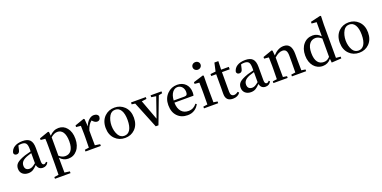

<svg xmlns="http://www.w3.org/2000/svg" viewBox="-12 -1930 6591 3309"><g transform="rotate(-20 3284.0 -276.0)"><path d="M192 15C225 15 254 8 280 -7C301 -19 327 -41 359 -74C370 -19 405 13 461 13C506 13 540 -7 562 -48L545 -66C529 -47 514 -38 499 -38C474 -38 461 -60 461 -104V-350C461 -418 447 -467 418 -497C390 -526 345 -541 284 -541C161 -541 80 -489 63 -402C67 -373 85 -358 116 -358C148 -358 168 -379 176 -420L193 -494C212 -499 232 -502 252 -502C291 -502 317 -493 332 -474C348 -455 356 -419 356 -366V-325C329 -318 289 -308 238 -293L237 -292C166 -268 116 -242 87 -215C61 -190 48 -158 48 -119C48 -77 62 -44 89 -20C116 3 150 15 192 15ZM239 -50C213 -50 193 -57 178 -70C162 -85 154 -106 154 -135C154 -162 162 -186 177 -205C194 -228 224 -247 265 -264C289 -273 319 -283 356 -293V-109C327 -86 305 -70 290 -63C273 -54 256 -50 239 -50Z M874 262V230L779 217C778 128 777 63 777 23V-57C817 -9 867 15 926 15C993 15 1047 -10 1090 -61C1134 -113 1156 -181 1156 -266C1156 -351 1136 -418 1095 -468C1056 -517 1005 -541 944 -541C880 -541 824 -514 775 -461L768 -530L754 -540L585 -481V-451L669 -443C672 -402 673 -353 673 -295V24C673 87 672 152 670 218L589 230V262ZM894 -44C853 -44 815 -60 780 -91V-429C821 -466 862 -484 902 -484C945 -484 979 -466 1004 -429C1029 -390 1042 -334 1042 -261C1042 -186 1028 -131 1000 -94C975 -61 939 -44 894 -44Z M1525 0V-32L1432 -46C1431 -121 1430 -183 1430 -232V-316C1450 -384 1481 -434 1524 -467L1537 -454C1562 -428 1586 -415 1610 -415C1651 -415 1673 -440 1674 -491C1663 -524 1635 -541 1590 -541C1558 -541 1528 -528 1499 -502C1469 -475 1446 -439 1430 -393L1420 -530L1405 -540L1236 -481V-451L1320 -443C1320 -440 1320 -435 1321 -429C1323 -378 1324 -334 1324 -296V-232C1324 -163 1323 -100 1321 -43L1244 -32V0Z M1969 15C2042 15 2102 -9 2150 -56C2202 -107 2228 -176 2228 -263C2228 -349 2202 -418 2149 -470C2100 -517 2040 -541 1969 -541C1897 -541 1837 -517 1788 -470C1735 -418 1709 -349 1709 -263C1709 -176 1735 -108 1787 -57C1835 -9 1896 15 1969 15ZM1969 -25C1923 -25 1888 -45 1863 -85C1802 -184 1802 -341 1863 -441C1888 -482 1923 -502 1969 -502C2014 -502 2049 -482 2074 -441C2099 -400 2112 -340 2112 -263C2112 -185 2099 -126 2074 -85C2049 -45 2014 -25 1969 -25Z M2580 6 2763 -479 2829 -492V-526H2629V-492L2715 -479L2588 -113L2452 -481L2541 -492V-526H2270V-492L2332 -483L2530 6Z M3116 15C3164 15 3206 4 3242 -19C3277 -41 3305 -72 3326 -112L3306 -126C3286 -101 3265 -82 3242 -70C3217 -56 3187 -49 3153 -49C3099 -49 3056 -67 3025 -102C2991 -140 2973 -195 2972 -267H3322C3327 -282 3329 -302 3329 -328C3329 -455 3245 -541 3118 -541C3047 -541 2986 -516 2937 -466C2884 -413 2858 -345 2858 -262C2858 -175 2882 -107 2930 -58C2977 -9 3039 15 3116 15ZM2973 -306C2977 -371 2993 -420 3021 -455C3046 -486 3076 -502 3111 -502C3178 -502 3226 -446 3226 -371C3226 -348 3222 -332 3215 -323C3206 -312 3191 -306 3169 -306Z M3678 0V-32L3606 -43C3605 -118 3604 -181 3604 -232V-381L3606 -530L3592 -540L3409 -483V-452L3494 -444C3496 -396 3497 -347 3497 -296V-232C3497 -182 3496 -119 3495 -43L3417 -32V0ZM3548 -801C3507 -801 3474 -772 3474 -732C3474 -692 3507 -662 3548 -662C3588 -662 3621 -692 3621 -732C3621 -772 3589 -801 3548 -801Z M3946 15C4006 15 4051 -6 4080 -48L4060 -70C4033 -49 4008 -39 3987 -39C3944 -39 3922 -66 3922 -120V-481H4064V-526H3923L3928 -681H3856L3822 -528L3725 -517V-481H3816V-217C3816 -202 3816 -184 3815 -161C3815 -143 3815 -129 3815 -120C3815 -30 3859 15 3946 15Z M4276 15C4309 15 4338 8 4364 -7C4385 -19 4411 -41 4443 -74C4454 -19 4489 13 4545 13C4590 13 4624 -7 4646 -48L4629 -66C4613 -47 4598 -38 4583 -38C4558 -38 4545 -60 4545 -104V-350C4545 -418 4531 -467 4502 -497C4474 -526 4429 -541 4368 -541C4245 -541 4164 -489 4147 -402C4151 -373 4169 -358 4200 -358C4232 -358 4252 -379 4260 -420L4277 -494C4296 -499 4316 -502 4336 -502C4375 -502 4401 -493 4416 -474C4432 -455 4440 -419 4440 -366V-325C4413 -318 4373 -308 4322 -293L4321 -292C4250 -268 4200 -242 4171 -215C4145 -190 4132 -158 4132 -119C4132 -77 4146 -44 4173 -20C4200 3 4234 15 4276 15ZM4323 -50C4297 -50 4277 -57 4262 -70C4246 -85 4238 -106 4238 -135C4238 -162 4246 -186 4261 -205C4278 -228 4308 -247 4349 -264C4373 -273 4403 -283 4440 -293V-109C4411 -86 4389 -70 4374 -63C4357 -54 4340 -50 4323 -50Z M4952 0V-32L4880 -43C4879 -118 4878 -181 4878 -232V-401C4930 -448 4978 -472 5023 -472C5053 -472 5075 -463 5089 -444C5103 -425 5110 -392 5110 -346V-232C5110 -181 5109 -118 5108 -43L5030 -32V0H5291V-32L5218 -43C5217 -118 5216 -181 5216 -232V-345C5216 -476 5168 -541 5071 -541C5001 -541 4936 -507 4876 -440L4868 -530L4853 -540L4684 -481V-451L4768 -443C4768 -440 4768 -435 4769 -429C4771 -378 4772 -334 4772 -296V-232C4772 -163 4771 -100 4769 -43L4691 -32V0Z M5594 15C5656 15 5708 -10 5749 -60L5756 11L5936 0V-32L5852 -40V-650L5857 -806L5842 -814L5660 -771V-740L5750 -732V-471C5711 -518 5662 -541 5605 -541C5536 -541 5479 -516 5435 -465C5390 -413 5367 -344 5367 -259C5367 -95 5461 15 5594 15ZM5633 -44C5587 -44 5551 -61 5524 -95C5495 -132 5481 -188 5481 -263C5481 -338 5496 -395 5527 -433C5554 -466 5590 -483 5635 -483C5671 -483 5708 -467 5746 -434V-97C5709 -58 5677 -44 5633 -44Z M6263 15C6336 15 6396 -9 6444 -56C6496 -107 6522 -176 6522 -263C6522 -349 6496 -418 6443 -470C6394 -517 6334 -541 6263 -541C6191 -541 6131 -517 6082 -470C6029 -418 6003 -349 6003 -263C6003 -176 6029 -108 6081 -57C6129 -9 6190 15 6263 15ZM6263 -25C6217 -25 6182 -45 6157 -85C6096 -184 6096 -341 6157 -441C6182 -482 6217 -502 6263 -502C6308 -502 6343 -482 6368 -441C6393 -400 6406 -340 6406 -263C6406 -185 6393 -126 6368 -85C6343 -45 6308 -25 6263 -25Z"/></g></svg>

Font: AllPunType SemiBold
Style: Regular
Weight: 600
Version: 1.0